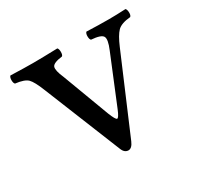

<svg xmlns="http://www.w3.org/2000/svg" viewBox="-105 -553 707 687"><g transform="rotate(-30 248.5 -209.5)"><path d="M325.2 -397.9Q320.3 -401.9 320.1 -413.8Q319.8 -425.8 325.2 -431.2Q375 -429.2 417 -429.2Q446.8 -429.2 486.8 -431.2Q491.7 -426.3 491.9 -414.1Q492.2 -401.9 486.8 -397.9Q448.7 -394.5 433.3 -378.9Q418 -363.3 401.4 -324.2L268.1 -11.2Q258.3 11.7 244.1 12.2Q227.1 12.2 219.2 -8.8L91.3 -325.2Q74.7 -367.2 61.5 -380.4Q48.3 -393.6 11.2 -397.9Q6.3 -401.9 6.1 -413.8Q5.9 -425.8 11.2 -431.2Q71.3 -429.2 104 -429.2Q139.2 -429.2 205.1 -431.2Q210 -426.3 210 -414.1Q210 -401.9 205.1 -397.9Q167.5 -393.1 162.8 -379.9Q158.2 -366.7 173.8 -331.1L246.1 -138.2Q258.3 -107.4 264.6 -106.2Q271 -105 283.2 -134.8L363.8 -331.1Q379.9 -369.1 372.6 -382.1Q365.2 -395 325.2 -397.9Z"/></g></svg>

Font: Linux Libertine
Style: Regular
Weight: 400
Designer: Philipp H. Poll
Foundry: Philipp H. Poll
Version: Version 5.3.0 ; ttfautohint (v0.9)